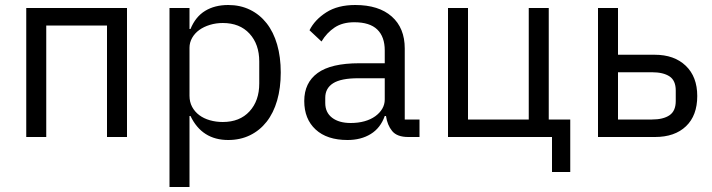

<svg xmlns="http://www.w3.org/2000/svg" viewBox="-20 -548 2847 768"><path d="M85 -516H488V0H408V-446H165V0H85Z M658 0ZM658 -516H738V-432H742Q762 -481 800.5 -504.5Q839 -528 893 -528Q941 -528 980 -509Q1019 -490 1046.5 -455Q1074 -420 1088.5 -370Q1103 -320 1103 -258Q1103 -196 1088.5 -146Q1074 -96 1046.5 -61Q1019 -26 980 -7Q941 12 893 12Q788 12 742 -84H738V200H658ZM871 -60Q939 -60 978 -102.5Q1017 -145 1017 -214V-302Q1017 -371 978 -413.5Q939 -456 871 -456Q844 -456 819.5 -448.5Q795 -441 777 -428Q759 -415 748.5 -396.5Q738 -378 738 -357V-165Q738 -140 748.5 -120.5Q759 -101 777 -87.5Q795 -74 819.5 -67Q844 -60 871 -60Z M1197 0ZM1613 0Q1568 0 1548.5 -24Q1529 -48 1524 -84H1519Q1502 -36 1463 -12Q1424 12 1370 12Q1288 12 1242.5 -30Q1197 -72 1197 -144Q1197 -217 1250.5 -256Q1304 -295 1417 -295H1519V-346Q1519 -401 1489 -430Q1459 -459 1397 -459Q1350 -459 1318.5 -438Q1287 -417 1266 -382L1218 -427Q1239 -469 1285 -498.5Q1331 -528 1401 -528Q1495 -528 1547 -482Q1599 -436 1599 -354V-70H1658V0ZM1383 -56Q1413 -56 1438 -63Q1463 -70 1481 -83Q1499 -96 1509 -113Q1519 -130 1519 -150V-235H1413Q1344 -235 1312.5 -215Q1281 -195 1281 -157V-136Q1281 -98 1308.5 -77Q1336 -56 1383 -56Z M2188 0H1772V-516H1852V-70H2095V-516H2175V-70H2261V140H2188Z M2372 -516H2452V-329H2599Q2677 -329 2723 -285Q2769 -241 2769 -164Q2769 -86 2724 -43Q2679 0 2600 0H2372ZM2588 -70Q2633 -70 2658 -87Q2683 -104 2683 -144V-186Q2683 -226 2658 -242.5Q2633 -259 2588 -259H2452V-70Z"/></svg>

Font: Aneliza
Style: Regular
Weight: 400
Designer: Mike Abbink, Paul van der Laan, Pieter van Rosmalen
Foundry: Bold Monday
Version: Version 3.001;September 8, 2019;FontCreator 11.5.0.2425 64-b